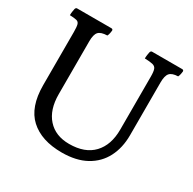

<svg xmlns="http://www.w3.org/2000/svg" viewBox="-158 -941 1040 1036"><g transform="rotate(30 362.5 -422.5)"><path d="M20 -729Q20 -742 22 -753.5Q24 -765 25 -770Q28 -780 36 -780H249Q259 -780 259 -770Q259 -766 256.5 -754Q254 -742 250 -735Q210 -734 195.5 -717.5Q181 -701 181 -660V-330Q181 -233 229.5 -179Q278 -125 363 -125Q461 -125 512.5 -179.5Q564 -234 564 -330V-660Q564 -692 558.5 -706Q553 -720 536.5 -724Q520 -728 487 -729Q487 -742 489 -753.5Q491 -765 492 -770Q495 -780 503 -780H690Q700 -780 700 -770Q700 -766 697.5 -754Q695 -742 691 -735Q654 -734 639.5 -717.5Q625 -701 625 -659V-330Q625 -252 594 -192Q563 -132 502 -98.5Q441 -65 352 -65Q225 -65 154.5 -129.5Q84 -194 84 -330V-660Q84 -693 80 -707Q76 -721 62.5 -724.5Q49 -728 20 -729Z"/></g></svg>

Font: Gowun Batang
Style: Bold
Weight: 700
Designer: Yanghee Ryu
Foundry: Yanghee Ryu
Version: Version 2.000